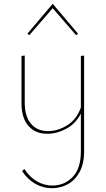

<svg xmlns="http://www.w3.org/2000/svg" viewBox="-20 -700 555 1009"><path d="M134 -515 124 -523 257 -680 390 -523 380 -515 257 -657ZM422 -408V95Q422 161 398 204.5Q374 248 335.5 268.5Q297 289 253 289Q206 289 165.5 266Q125 243 96 199L108 188Q137 232 175 253.5Q213 275 255 275Q318 275 361.5 230.5Q405 186 405 95V-103Q378 -50 328.5 -23.5Q279 3 228 3Q165 3 129 -39Q93 -81 93 -156V-406L110 -408V-159Q110 -89 142.5 -50Q175 -11 233 -11Q284 -11 333.5 -42Q383 -73 405 -135V-406Z"/></svg>

Font: Ysabeau Infant Thin
Style: Regular
Weight: 200
Designer: Christian Thalmann (Catharsis Fonts)
Version: Version 0.003